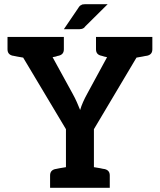

<svg xmlns="http://www.w3.org/2000/svg" viewBox="-20 -900 766 920"><path d="M693 -723H675H634H574H440V-664C440 -647 448 -637 465 -633C466 -633 467 -633 469 -632C471 -632 475 -630 479 -629C483 -628 488 -627 493 -626L398 -451C390 -437 384 -424 378 -411C372 -398 368 -386 364 -373C359 -385 354 -398 348 -411C342 -424 336 -437 328 -451L232 -626C237 -627 243 -628 247 -629C251 -630 254 -631 256 -632C258 -632 260 -633 261 -633C278 -637 286 -647 286 -664V-723H151H91H50H32H16V-664C16 -647 24 -637 41 -633C42 -633 44 -633 47 -632C50 -632 55 -630 62 -629C69 -628 79 -626 91 -624L296 -281V-99C284 -97 273 -95 266 -94C259 -93 254 -92 251 -91C248 -90 246 -90 245 -90C228 -86 220 -76 220 -59V0H296H430H506V-59C506 -76 498 -86 481 -90C480 -90 477 -91 474 -91C471 -91 467 -93 460 -94C453 -95 442 -97 430 -99V-281L634 -624C646 -626 656 -628 663 -629C670 -630 675 -632 678 -632C681 -632 683 -633 685 -633C702 -637 710 -647 710 -664V-723ZM496 -880H389C385 -880 382 -879 378 -879C374 -879 372 -878 370 -876C366 -875 364 -873 361 -870C359 -867 356 -864 354 -860L286 -760H360C363 -760 365 -761 368 -761C371 -761 374 -762 376 -763C377 -764 381 -765 383 -767C385 -769 387 -771 389 -774Z"/></svg>

Font: SVN-Aleo
Style: Bold
Weight: 700
Designer: Alessio Laiso
Version: Version 1.2.2